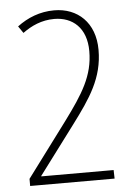

<svg xmlns="http://www.w3.org/2000/svg" viewBox="-52 -830 560 804"><g transform="rotate(-5 227.5 -428.0)"><path d="M42 -66H397L396 -102H92V-104L244 -307C321 -410 377 -491 377 -609C377 -724 304 -790 206 -790C146 -790 94 -769 50 -736L70 -707C107 -734 150 -754 203 -754C280 -754 338 -705 338 -607C338 -504 291 -431 212 -324L42 -96Z"/></g></svg>

Font: Noto Sans Malayalam UI Condensed ExtraLight
Style: Regular
Weight: 200
Width: 3
Designer: Jelle Bosma - Monotype Design Team
Foundry: Monotype Imaging Inc.
Version: Version 2.104